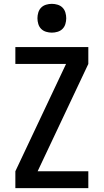

<svg xmlns="http://www.w3.org/2000/svg" viewBox="-20 -980 540 1000"><path d="M60 0V-88L324 -647H60V-735H440V-647L176 -88H440V0ZM250 -810Q235 -810 220 -814.5Q205 -819 194.5 -829.5Q184 -840 179.5 -855Q175 -870 175 -885Q175 -900 179.5 -915Q184 -930 194.5 -940.5Q205 -951 220 -955.5Q235 -960 250 -960Q265 -960 280 -955.5Q295 -951 305.5 -940.5Q316 -930 320.5 -915Q325 -900 325 -885Q325 -870 320.5 -855Q316 -840 305.5 -829.5Q295 -819 280 -814.5Q265 -810 250 -810Z"/></svg>

Font: Zed Sans Semibold
Style: Regular
Weight: 600
Designer: Belleve Invis
Foundry: Belleve Invis
Version: Version 1.0.0; ttfautohint (v1.8.4)